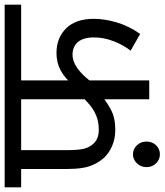

<svg xmlns="http://www.w3.org/2000/svg" viewBox="39 -701 708 826"><g transform="rotate(-90 393.0 -288.0)"><path d="M460 -551V-313L442 -330Q470 -363 503 -381Q536 -399 578 -399Q643 -399 684 -357.5Q725 -316 725 -239Q725 -193 710 -141Q695 -89 660 -39L588 -80Q613 -112 629 -154Q645 -196 645 -237Q645 -284 625 -307Q605 -330 570 -330Q550 -330 528 -318.5Q506 -307 484 -284.5Q462 -262 440 -230L460 -293V0H379V-229L395 -206Q370 -184 334.5 -165Q299 -146 248 -146Q208 -146 176 -160.5Q144 -175 125 -197Q109 -216 98.5 -238Q88 -260 83.5 -288Q79 -316 79 -354V-551H0V-622H786V-551ZM160 -551V-360Q160 -305 166 -281Q172 -257 188 -240Q199 -228 214 -222.5Q229 -217 248 -217Q281 -217 307 -227.5Q333 -238 355.5 -256.5Q378 -275 397 -297L379 -243V-551ZM87 -12Q87 -36 103.5 -53Q120 -70 142 -70Q165 -70 181 -53Q197 -36 197 -12Q197 13 181 29.5Q165 46 142 46Q120 46 103.5 29.5Q87 13 87 -12Z"/></g></svg>

Font: Noto Sans Devanagari
Style: Regular
Weight: 400
Designer: Jelle Bosma - Monotype Design Team
Foundry: Monotype Imaging Inc.
Version: Version 2.003